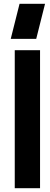

<svg xmlns="http://www.w3.org/2000/svg" viewBox="-20 -982 260 1002"><path d="M57 0V-720H189V0ZM36 -779 82 -962H215L169 -779Z"/></svg>

Font: Orbitron
Style: Bold
Weight: 700
Designer: Matt McInerney
Foundry: Matt McInerney
Version: Version 001.001